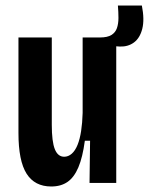

<svg xmlns="http://www.w3.org/2000/svg" viewBox="-20 -664 540 697"><path d="M166 13Q106 13 76.5 -33.5Q47 -80 47 -181V-528H168V-211Q168 -150 179 -122.5Q190 -95 213 -95Q228 -95 240.5 -106Q253 -117 261.5 -138Q270 -159 274.5 -188.5Q279 -218 280 -254V-528H402V-217V0H305L307 -153H288Q280 -93 264.5 -56.5Q249 -20 225 -3.5Q201 13 166 13ZM415 -495 341 -500 343 -528Q370 -528 384.5 -537Q399 -546 404.5 -562Q410 -578 410 -599Q410 -620 408 -644H495Q505 -593 496.5 -559.5Q488 -526 466.5 -510Q445 -494 415 -495Z"/></svg>

Font: Bricolage Grotesque 24pt Condensed SemiBold
Style: Regular
Weight: 600
Width: 3
Designer: Mathieu Triay
Foundry: Atelier Triay
Version: Version 1.001;gftools[0.9.33.dev8+g029e19f]